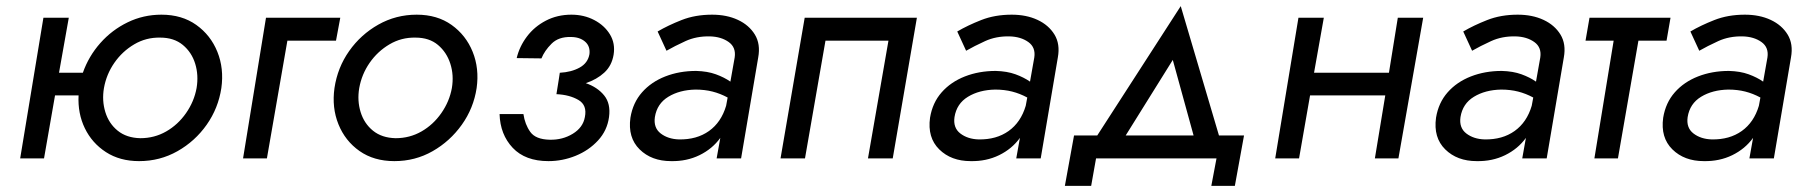

<svg xmlns="http://www.w3.org/2000/svg" viewBox="-20 -518 5907 628"><path d="M122 -460H205L173 -280H251Q270 -334 308 -377Q346 -420 397.5 -445Q449 -470 508 -470Q575 -470 622 -436.5Q669 -403 691 -348.5Q713 -294 704 -230Q694 -164 656 -110Q618 -56 560.5 -23.5Q503 9 435 9Q372 9 326.5 -20.5Q281 -50 257.5 -98.5Q234 -147 237 -206H160L124 0H46ZM320 -230Q313 -189 324.5 -151.5Q336 -114 365 -90.5Q394 -67 439 -66Q485 -66 523.5 -88Q562 -110 588.5 -148Q615 -186 623 -230Q630 -272 618.5 -309.5Q607 -347 578 -371Q549 -395 504 -395Q458 -396 419 -373Q380 -350 354 -312.5Q328 -275 320 -230Z M850 -460H1093L1079 -385H920L853 0H775Z M1074 -230Q1084 -297 1122 -351Q1160 -405 1217.5 -437.5Q1275 -470 1343 -470Q1410 -470 1457 -436.5Q1504 -403 1526 -348.5Q1548 -294 1539 -230Q1529 -164 1490.5 -110Q1452 -56 1395 -23.5Q1338 9 1270 9Q1203 9 1156 -24Q1109 -57 1087 -111.5Q1065 -166 1074 -230ZM1155 -230Q1148 -189 1159.5 -151.5Q1171 -114 1200 -90.5Q1229 -67 1274 -66Q1320 -66 1358.5 -88Q1397 -110 1423.5 -148Q1450 -186 1458 -230Q1465 -272 1453 -309.5Q1441 -347 1412.5 -371Q1384 -395 1339 -395Q1293 -396 1254 -373Q1215 -350 1189 -312.5Q1163 -275 1155 -230Z M1774 9Q1698 9 1657 -34.5Q1616 -78 1614 -145H1692Q1697 -111 1714.5 -86.5Q1732 -62 1778 -61Q1820 -60 1853.5 -80.5Q1887 -101 1893 -135Q1901 -174 1872 -191Q1843 -208 1800 -210L1808 -260L1811 -280Q1849 -282 1876 -297Q1903 -312 1908 -341Q1911 -367 1893.5 -382Q1876 -397 1847 -397Q1807 -398 1784 -375Q1761 -352 1751 -327L1670 -328Q1679 -366 1703.5 -398.5Q1728 -431 1765.5 -450.5Q1803 -470 1849 -470Q1890 -470 1923.5 -452.5Q1957 -435 1975 -405.5Q1993 -376 1987 -339Q1981 -303 1956.5 -280.5Q1932 -258 1896 -246Q1934 -233 1956 -206Q1978 -179 1972 -135Q1966 -91 1936 -58.5Q1906 -26 1863 -8.5Q1820 9 1774 9Z M2160 -352 2131 -415Q2165 -435 2209.5 -452.5Q2254 -470 2309 -470Q2357 -470 2393.5 -453Q2430 -436 2449 -405Q2468 -374 2460 -330L2404 0H2324L2336 -67Q2310 -31 2268 -10.5Q2226 10 2175 9Q2111 9 2072 -29.5Q2033 -68 2042 -133Q2050 -182 2080 -216Q2110 -250 2156 -268Q2202 -286 2257 -286Q2294 -285 2321.5 -275Q2349 -265 2369 -251L2383 -330Q2388 -363 2363.5 -380.5Q2339 -398 2302 -399Q2258 -400 2222 -383.5Q2186 -367 2160 -352ZM2122 -135Q2117 -100 2141 -81.5Q2165 -63 2201 -62Q2259 -61 2299 -89.5Q2339 -118 2355 -172L2360 -199Q2336 -212 2310.5 -218.5Q2285 -225 2255 -225Q2203 -224 2166 -201.5Q2129 -179 2122 -135Z M2979 -460 2900 0H2819L2886 -385H2680L2613 0H2533L2612 -460Z M3140 -352 3111 -415Q3145 -435 3189.5 -452.5Q3234 -470 3289 -470Q3337 -470 3373.5 -453Q3410 -436 3429 -405Q3448 -374 3440 -330L3384 0H3304L3316 -67Q3290 -31 3248 -10.5Q3206 10 3155 9Q3091 9 3052 -29.5Q3013 -68 3022 -133Q3030 -182 3060 -216Q3090 -250 3136 -268Q3182 -286 3237 -286Q3274 -285 3301.5 -275Q3329 -265 3349 -251L3363 -330Q3368 -363 3343.5 -380.5Q3319 -398 3282 -399Q3238 -400 3202 -383.5Q3166 -367 3140 -352ZM3102 -135Q3097 -100 3121 -81.5Q3145 -63 3181 -62Q3239 -61 3279 -89.5Q3319 -118 3335 -172L3340 -199Q3316 -212 3290.5 -218.5Q3265 -225 3235 -225Q3183 -224 3146 -201.5Q3109 -179 3102 -135Z M3959 0H3565L3549 90H3463L3493 -75H3569L3842 -498L3967 -75H4049L4019 90H3942ZM3816 -322 3662 -75H3884Z M4227 -460H4310L4278 -280H4523L4552 -460H4635L4554 0H4477L4511 -206H4265L4229 0H4151Z M4795 -352 4766 -415Q4800 -435 4844.5 -452.5Q4889 -470 4944 -470Q4992 -470 5028.5 -453Q5065 -436 5084 -405Q5103 -374 5095 -330L5039 0H4959L4971 -67Q4945 -31 4903 -10.5Q4861 10 4810 9Q4746 9 4707 -29.5Q4668 -68 4677 -133Q4685 -182 4715 -216Q4745 -250 4791 -268Q4837 -286 4892 -286Q4929 -285 4956.5 -275Q4984 -265 5004 -251L5018 -330Q5023 -363 4998.5 -380.5Q4974 -398 4937 -399Q4893 -400 4857 -383.5Q4821 -367 4795 -352ZM4757 -135Q4752 -100 4776 -81.5Q4800 -63 4836 -62Q4894 -61 4934 -89.5Q4974 -118 4990 -172L4995 -199Q4971 -212 4945.5 -218.5Q4920 -225 4890 -225Q4838 -224 4801 -201.5Q4764 -179 4757 -135Z M5179 -460H5444L5431 -385H5339L5272 0H5195L5258 -385H5166Z M5538 -352 5509 -415Q5543 -435 5587.5 -452.5Q5632 -470 5687 -470Q5735 -470 5771.5 -453Q5808 -436 5827 -405Q5846 -374 5838 -330L5782 0H5702L5714 -67Q5688 -31 5646 -10.5Q5604 10 5553 9Q5489 9 5450 -29.5Q5411 -68 5420 -133Q5428 -182 5458 -216Q5488 -250 5534 -268Q5580 -286 5635 -286Q5672 -285 5699.5 -275Q5727 -265 5747 -251L5761 -330Q5766 -363 5741.5 -380.5Q5717 -398 5680 -399Q5636 -400 5600 -383.5Q5564 -367 5538 -352ZM5500 -135Q5495 -100 5519 -81.5Q5543 -63 5579 -62Q5637 -61 5677 -89.5Q5717 -118 5733 -172L5738 -199Q5714 -212 5688.5 -218.5Q5663 -225 5633 -225Q5581 -224 5544 -201.5Q5507 -179 5500 -135Z"/></svg>

Font: Von Book
Style: Italic
Weight: 400
Version: Version 4.000; ttfautohint (v1.8.4.7-5d5b)